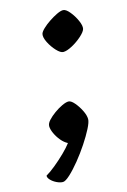

<svg xmlns="http://www.w3.org/2000/svg" viewBox="-169 -551 488 739"><g transform="rotate(-15 74.5 -181.5)"><path d="M-12 138Q-23 138 -36.5 131.5Q-50 125 -59 115.5Q-68 106 -67 98Q-51 89 -29 71Q-7 53 13.5 33Q34 13 45 -2Q31 -9 19 -23.5Q7 -38 -0.5 -54.5Q-8 -71 -8 -83Q-8 -94 3 -106Q14 -118 30 -129.5Q46 -141 62 -148.5Q78 -156 88 -156Q98 -156 111 -141Q124 -126 134 -106Q144 -86 144 -71Q144 -59 131.5 -34.5Q119 -10 99.5 19.5Q80 49 58 76Q36 103 17 120.5Q-2 138 -12 138ZM119 -345Q108 -345 92.5 -361.5Q77 -378 66.5 -399Q56 -420 59 -433Q61 -441 73 -452.5Q85 -464 101.5 -475Q118 -486 133.5 -493.5Q149 -501 159 -501Q170 -501 184.5 -483.5Q199 -466 208.5 -444.5Q218 -423 215 -411Q212 -400 194 -384Q176 -368 154.5 -356.5Q133 -345 119 -345Z"/></g></svg>

Font: Texturina 72pt 72pt Regular
Style: Bold Italic
Weight: 700
Italic angle: -11°
Designer: Guillermo Torres Carreño
Foundry: Omnibus-Type
Version: Version 1.002; ttfautohint (v1.8.3)